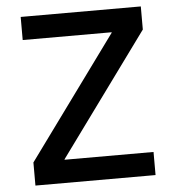

<svg xmlns="http://www.w3.org/2000/svg" viewBox="-52 -779 760 828"><g transform="rotate(-5 328.0 -365.0)"><path d="M68 0V-100L453 -628V-630H68V-730H588V-630L203 -102V-100H588V0Z"/></g></svg>

Font: M PLUS 1 Thin Medium
Style: Regular
Weight: 500
Version: Version 1.001